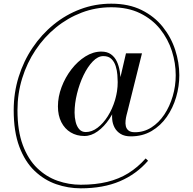

<svg xmlns="http://www.w3.org/2000/svg" viewBox="-20 -810 1050 1044"><path d="M419 214Q350.5 214 285.5 191.5Q220.5 169 168.2 119.2Q116 69.5 85.2 -12Q54.5 -93.5 54.5 -211Q54.5 -305 81.2 -391.2Q108 -477.5 156.8 -550Q205.5 -622.5 271.8 -676.5Q338 -730.5 417.5 -760.2Q497 -790 585 -790Q680 -790 749.8 -755.5Q819.5 -721 865 -664Q910.5 -607 932.8 -538.2Q955 -469.5 955 -401Q955 -341 937.8 -282Q920.5 -223 887 -174.8Q853.5 -126.5 804.2 -97.5Q755 -68.5 691 -68.5Q657.5 -68.5 636 -81.8Q614.5 -95 603.2 -116Q592 -137 590 -162Q588 -187 593 -210L665 -520H752L673.5 -205Q671.5 -197.5 668 -183.8Q664.5 -170 662.8 -154.2Q661 -138.5 664.2 -124Q667.5 -109.5 679 -100.2Q690.5 -91 713.5 -91Q762.5 -91 803.2 -117Q844 -143 873.5 -187.2Q903 -231.5 919.2 -287Q935.5 -342.5 935.5 -401Q935.5 -467 914.8 -532.2Q894 -597.5 851 -651.5Q808 -705.5 741.8 -738Q675.5 -770.5 584.5 -770.5Q500.5 -770.5 424.2 -741.5Q348 -712.5 284.2 -660.5Q220.5 -608.5 173.5 -538.2Q126.5 -468 100.8 -384.8Q75 -301.5 75 -211Q75 -98.5 104 -21Q133 56.5 182.2 104Q231.5 151.5 293 173Q354.5 194.5 419 194.5Q499.5 194.5 563 179Q626.5 163.5 677.8 131.8Q729 100 772 51.5L785 64Q722 137 631.8 175.5Q541.5 214 419 214ZM439 -70.5Q397 -70.5 364.5 -90Q332 -109.5 313.5 -145.8Q295 -182 295 -231.5Q295 -284 314.8 -336.5Q334.5 -389 368.2 -432.8Q402 -476.5 444.2 -503Q486.5 -529.5 531 -529.5Q562.5 -529.5 583 -515Q603.5 -500.5 615 -476.2Q626.5 -452 631.2 -422.2Q636 -392.5 636 -361.5Q636 -309 619.5 -257.5Q603 -206 574.8 -163.8Q546.5 -121.5 511.2 -96Q476 -70.5 439 -70.5ZM446.5 -92Q479.5 -92 510.5 -115.5Q541.5 -139 566.2 -178.2Q591 -217.5 605.5 -265.8Q620 -314 620 -363.5Q620 -379.5 618.2 -403Q616.5 -426.5 609.2 -450Q602 -473.5 586.2 -489.2Q570.5 -505 542 -505Q512.5 -505 484.5 -476Q456.5 -447 434.2 -400.8Q412 -354.5 398.8 -301Q385.5 -247.5 385.5 -198Q385.5 -171 391.5 -146.8Q397.5 -122.5 411 -107.2Q424.5 -92 446.5 -92Z"/></svg>

Font: Bodoni Moda
Style: Italic
Weight: 400
Italic angle: -13°
Designer: Owen Earl
Foundry: indestructible type
Version: Version 2.005